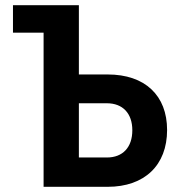

<svg xmlns="http://www.w3.org/2000/svg" viewBox="-20 -720 694 740"><path d="M148 0H395C537 0 624 -83 624 -219C624 -352 539 -433 395 -433H284V-700H30V-594H148ZM392 -113H284V-322H392C453 -322 490 -283 490 -218C490 -152 453 -113 392 -113Z"/></svg>

Font: Finlandica SemiBold
Style: Regular
Weight: 600
Designer: Niklas Ekholm, Juho Hiilivirta, Jaakko Suomalainen
Foundry: Helsinki Type Studio
Version: Version 2.000;Glyphs 3.2 (3202)